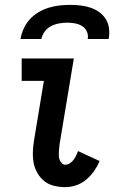

<svg xmlns="http://www.w3.org/2000/svg" viewBox="-20 -760 490 788"><path d="M248 8Q224 8 201.5 2.5Q179 -3 162 -16.5Q145 -30 133.5 -50Q122 -70 118 -92Q114 -114 115 -138Q116 -162 120 -186L160 -428H69V-520H283L225 -171Q224 -162 223 -153.5Q222 -145 221.5 -136.5Q221 -128 221.5 -119.5Q222 -111 225 -103.5Q228 -96 234 -90Q240 -84 248 -84Q258 -84 267 -90Q276 -96 282 -104Q288 -112 292.5 -121.5Q297 -131 300 -140L389 -99Q380 -78 366 -58Q352 -38 333.5 -22.5Q315 -7 292.5 0.5Q270 8 248 8ZM64 -600Q68 -622 77.5 -643Q87 -664 102.5 -681Q118 -698 138.5 -710Q159 -722 180.5 -728.5Q202 -735 224 -737.5Q246 -740 268 -740Q290 -740 311 -737.5Q332 -735 351.5 -728.5Q371 -722 387.5 -710Q404 -698 414.5 -681Q425 -664 427.5 -643Q430 -622 426 -600H340Q343 -616 336.5 -630.5Q330 -645 317 -653Q304 -661 288 -664Q272 -667 256 -667Q240 -667 223 -664Q206 -661 190 -653Q174 -645 163.5 -630.5Q153 -616 150 -600Z"/></svg>

Font: Iosevka Etoile Semibold
Style: Italic
Weight: 600
Italic angle: -9°
Designer: Belleve Invis
Foundry: Belleve Invis
Version: Version 22.1.2; ttfautohint (v1.8.4)